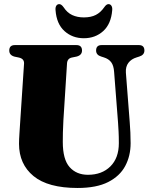

<svg xmlns="http://www.w3.org/2000/svg" viewBox="-20 -924 741 954"><path d="M566.5 -315 547 -566.5Q545 -598 532.5 -614.8Q520 -631.5 495.5 -639L483 -643Q457.5 -650.5 457.5 -673Q457.5 -700 485 -700H670Q697.5 -700 697.5 -673Q697.5 -651 672 -643L659.5 -639Q632.5 -631 618 -611.8Q603.5 -592.5 605.5 -563L624.5 -318Q626.5 -291 627.8 -265.5Q629 -240 629 -212.5Q629 -149.5 602.2 -99.2Q575.5 -49 517.5 -19.5Q459.5 10 365.5 10Q218.5 10 146.5 -49.2Q74.5 -108.5 74.5 -209.5Q74.5 -229.5 76.8 -263.8Q79 -298 81 -328.5L99.5 -608.5Q100.5 -632 74 -638L52.5 -642.5Q26 -649.5 26 -673Q26 -700 54 -700H359.5Q387.5 -700 387.5 -673Q387.5 -650 361 -643L336.5 -638Q314.5 -633 313 -609L295 -326Q293 -293 292.5 -265.2Q292 -237.5 292 -218.5Q292 -131.5 326 -93.5Q360 -55.5 417 -55.5Q486.5 -55.5 528.5 -97.2Q570.5 -139 570.5 -212.5Q570.5 -247 569.2 -269.8Q568 -292.5 566.5 -315ZM396.5 -837.5Q432 -837.5 456 -849.8Q480 -862 498 -888Q508.5 -903.5 519 -903.5Q528.5 -903.5 533.8 -895Q539 -886.5 537.5 -873Q532 -805 492.8 -769.5Q453.5 -734 396.5 -734Q340 -734 300.5 -769.5Q261 -805 256 -873Q254.5 -886.5 259.5 -895Q264.5 -903.5 274.5 -903.5Q285 -903.5 296 -888Q314 -860.5 339.2 -849Q364.5 -837.5 396.5 -837.5Z"/></svg>

Font: Fraunces 144pt S050 Black
Style: Regular
Weight: 900
Version: Version 1.000; ttfautohint (v1.8.3)